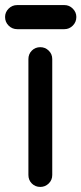

<svg xmlns="http://www.w3.org/2000/svg" viewBox="-33 -738 321 757"><path d="M79 -505Q79 -525 92.5 -538.5Q106 -552 126 -552Q145 -552 159 -538.5Q173 -525 173 -505V-48Q173 -28 159 -14.5Q145 -1 126 -1Q106 -1 92.5 -14.5Q79 -28 79 -48ZM35 -623Q15 -623 1 -637Q-13 -651 -13 -671Q-13 -690 1 -704Q15 -718 35 -718H221Q240 -718 254 -704Q268 -690 268 -671Q268 -651 254 -637Q240 -623 221 -623Z"/></svg>

Font: VDS
Style: Regular
Weight: 400
Designer: artmaker
Foundry: artmaker
Version: Version 1.000 2009 initial release